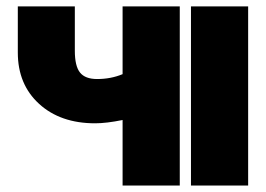

<svg xmlns="http://www.w3.org/2000/svg" viewBox="-20 -575 824 595"><path d="M537.1 -555.2V0H359.9V-203.1Q309.6 -192.9 274.9 -192.9Q167 -192.9 101.1 -253.2Q35.2 -313.5 35.2 -412.1V-555.2H211.9V-418Q211.9 -370.1 228 -350.1Q244.1 -330.1 280.8 -330.1Q323.7 -330.1 359.9 -345.2V-555.2ZM571.8 0V-555.2H749V0Z"/></svg>

Font: LT Superior Black
Style: Regular
Weight: 900
Designer: Daniel Lyons
Foundry: LyonsType
Version: Version 2.005